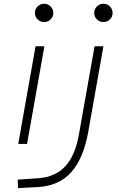

<svg xmlns="http://www.w3.org/2000/svg" viewBox="-20 -763 626 1018"><path d="M75.7 234.4 73.7 189.5 181.2 182.1Q273.4 175.8 326.2 118.7Q378.9 61.5 398.4 -49.8L481.4 -517.6H528.3L448.2 -65.4Q422.9 77.1 357.7 150.1Q292.5 223.1 178.2 229ZM76.7 0 168.5 -517.6H215.3L123.5 0ZM213.9 -646Q193.8 -646 179.4 -660.2Q165 -674.3 165 -694.3Q165 -714.4 179.4 -728.8Q193.8 -743.2 213.9 -743.2Q233.9 -743.2 248.3 -728.8Q262.7 -714.4 262.7 -694.3Q262.7 -674.3 248.3 -660.2Q233.9 -646 213.9 -646ZM528.3 -646Q508.3 -646 493.9 -660.2Q479.5 -674.3 479.5 -694.3Q479.5 -714.4 493.9 -728.8Q508.3 -743.2 528.3 -743.2Q548.3 -743.2 562.7 -728.8Q577.1 -714.4 577.1 -694.3Q577.1 -674.3 562.7 -660.2Q548.3 -646 528.3 -646Z"/></svg>

Font: Cascadia Mono PL ExtraLight
Style: Italic
Weight: 200
Italic angle: -10°
Monospace: yes
Designer: Aaron Bell
Foundry: Saja Typeworks
Version: Version 2404.023; ttfautohint (v1.8.4)